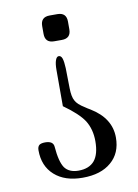

<svg xmlns="http://www.w3.org/2000/svg" viewBox="-77 -460 544 755"><g transform="rotate(-10 195.5 -82.5)"><path d="M200.7 -192.9 202.1 -111.8Q202.6 -78.1 211.9 -62Q219.7 -45.9 248.5 -28.3Q252 -25.4 257.1 -22.5Q262.2 -19.5 268.6 -15.6Q347.7 32.7 347.7 109.9Q347.7 172.4 306.2 207.5Q265.1 243.2 191.9 243.2Q121.1 243.2 80.1 206.5Q39.1 169.9 39.1 106.9Q39.1 92.8 46.4 86.4Q53.7 80.6 70.3 80.6Q85.9 80.6 94.7 86.4Q103 92.3 104 103Q108.9 165 126 189.5Q143.6 212.9 180.7 212.9Q223.1 212.9 244.6 187.5Q265.6 162.1 265.6 109.9Q265.6 62.5 243.7 27.3Q221.7 -6.3 163.6 -47.4V-192.4Q163.6 -216.8 168.5 -230.5Q173.3 -244.1 181.6 -244.1Q190.9 -244.1 195.3 -231.9Q199.7 -218.3 200.7 -192.9ZM174.3 -304.7Q138.2 -304.7 138.2 -340.8V-371.6Q138.2 -407.7 174.3 -407.7H205.1Q241.2 -407.7 241.2 -371.6V-340.8Q241.2 -304.7 205.1 -304.7Z"/></g></svg>

Font: Caudex
Style: Regular
Weight: 400
Version: Version 1.01